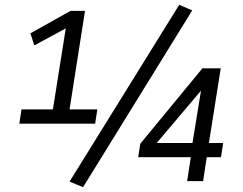

<svg xmlns="http://www.w3.org/2000/svg" viewBox="-20 -750 1006 795"><path d="M60 -238 69 -297H199L254 -643L270 -642L122 -562L106 -612L272 -705H332L268 -297H383L374 -238ZM324 25 268 2 722 -730 776 -707ZM755 0 770 -99H552L561 -155L818 -467H894L845 -158H904L895 -99H836L821 0ZM777 -158 814 -385H821L612 -138L616 -158Z"/></svg>

Font: Nunito Sans 7pt Condensed Medium
Style: Italic
Weight: 500
Width: 3
Italic angle: -9°
Designer: Vernon Adams
Foundry: Vernon Adams
Version: Version 3.101;gftools[0.9.27]